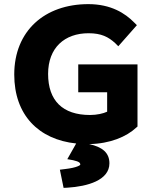

<svg xmlns="http://www.w3.org/2000/svg" viewBox="-20 -686 748 930"><path d="M349 9 306 85 334 90C366 97 369 104 369 112C369 113 356 126 294 133L270 136L288 224L308 223C402 217 510 188 510 105C510 54 476 26 412 12C514 10 593 -24 640 -68L646 -73V-374H359V-239H499V-145C480 -136 449 -129 416 -129C283 -129 213 -199 213 -328C213 -455 293 -525 409 -525C471 -525 505 -507 538 -477L553 -462L643 -564L630 -577C586 -622 517 -666 408 -666C196 -666 49 -536 49 -325C49 -129 167 -10 349 9Z"/></svg>

Font: Falling Sky
Style: ExBd
Weight: 400
Designer: Paul D. Hunt
Foundry: Adobe Systems Incorporated
Version: Version 1.02